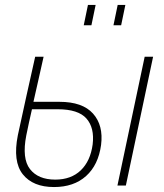

<svg xmlns="http://www.w3.org/2000/svg" viewBox="-20 -749 661 775"><path d="M198 6Q113 6 72 -45.5Q31 -97 52 -203Q69 -282 86.5 -361Q104 -440 122 -520H156Q146 -474 135.5 -428.5Q125 -383 115 -338H220Q313 -338 355.5 -290.5Q398 -243 388 -164Q377 -83 327.5 -38.5Q278 6 198 6ZM564 -520H598L488 0H454ZM86 -202Q68 -109 101 -66.5Q134 -24 203 -24Q267 -24 306 -61.5Q345 -99 354 -166Q362 -233 329 -270.5Q296 -308 213 -308H109Q103 -281 97 -254.5Q91 -228 86 -202ZM318 -647 335 -729H366L349 -647ZM438 -647 455 -729H486L469 -647Z"/></svg>

Font: Raleway ExtraLight
Style: Italic
Weight: 200
Italic angle: -12°
Designer: Matt McInerney, Pablo Impallari, Rodrigo Fuenzalida
Foundry: Matt McInerney, Pablo Impallari, Rodrigo Fuenzalida
Version: Version 4.026